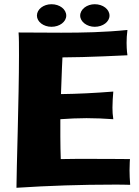

<svg xmlns="http://www.w3.org/2000/svg" viewBox="-20 -873 659 910"><path d="M517 -308C514 -327 513 -345 513 -363C513 -389 515 -414 517 -439C428 -432 348 -428 269 -427C272 -524 276 -601 276 -601C386 -601 584 -611 584 -611C584 -611 580 -635 580 -670C580 -688 581 -709 584 -731C476 -720 372 -718 270 -718C202 -718 135 -719 68 -719C70 -695 70 -657 70 -610C70 -413 58 -60 58 17C212 7 365 2 520 2C545 2 572 2 597 3C595 -22 594 -46 594 -66C594 -97 596 -119 596 -119C596 -119 506 -120 408 -120C360 -120 310 -120 268 -119C267 -150 266 -187 266 -226V-308C308 -311 349 -313 390 -313C432 -313 475 -311 517 -308ZM294 -799C294 -829 263 -853 224 -853C186 -853 155 -829 155 -799C155 -770 186 -746 224 -746C263 -746 294 -770 294 -799ZM499 -799C499 -829 468 -853 429 -853C392 -853 360 -829 360 -799C360 -770 392 -746 429 -746C468 -746 499 -770 499 -799Z"/></svg>

Font: Galindo
Style: Regular
Weight: 400
Designer: Astigmatic (AOETI)
Foundry: Astigmatic (AOETI)
Version: Version 1.000